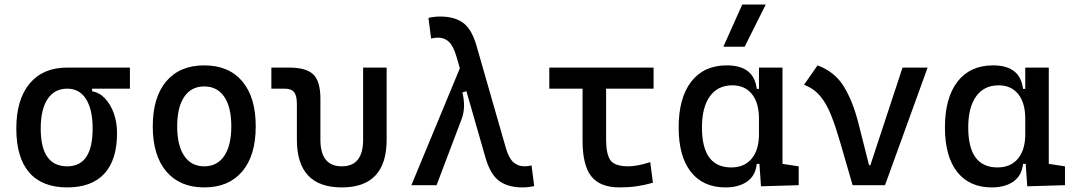

<svg xmlns="http://www.w3.org/2000/svg" viewBox="-20 -815 4728 845"><path d="M275.9 9.8Q165.5 9.8 108.6 -55.9Q51.8 -121.6 51.8 -249Q51.8 -377.4 110.6 -447.5Q169.4 -517.6 275.9 -517.6H551.8V-424.8H385.3V-413.1Q417 -408.2 441.7 -382.3Q466.3 -356.4 480.7 -316.7Q495.1 -276.9 495.1 -229.5Q495.1 -111.8 439.5 -51Q383.8 9.8 275.9 9.8ZM275.9 -83Q387.7 -83 387.7 -249Q387.7 -333.5 358.6 -379.2Q329.6 -424.8 275.9 -424.8Q219.7 -424.8 189.5 -379.2Q159.2 -333.5 159.2 -249Q159.2 -83 275.9 -83Z M878.9 9.8Q771.5 9.8 711.9 -60.5Q652.3 -130.9 652.3 -258.8Q652.3 -387.2 711.9 -457.3Q771.5 -527.3 878.9 -527.3Q986.8 -527.3 1046.1 -457.3Q1105.5 -387.2 1105.5 -258.8Q1105.5 -130.9 1046.1 -60.5Q986.8 9.8 878.9 9.8ZM878.9 -83Q936 -83 967 -128.9Q998 -174.8 998 -258.8Q998 -343.3 967 -388.9Q936 -434.6 878.9 -434.6Q821.8 -434.6 790.8 -388.9Q759.8 -343.3 759.8 -258.8Q759.8 -174.8 790.8 -128.9Q821.8 -83 878.9 -83Z M1484.4 9.8Q1286.6 9.8 1286.6 -200.2V-356.4Q1286.6 -394 1274.4 -409.4Q1262.2 -424.8 1231.9 -424.8H1174.3V-517.6H1251.5Q1328.1 -517.6 1359.1 -487.1Q1390.1 -456.5 1390.1 -380.9V-200.2Q1390.1 -83 1484.4 -83Q1578.1 -83 1578.1 -200.2V-517.6H1681.6V-200.2Q1681.6 9.8 1484.4 9.8Z M2279.3 9.8Q2215.8 9.8 2176.8 -18.8Q2137.7 -47.4 2116.2 -122.6L2032.7 -413.6L2015.1 -408.2Q2022.9 -376 2022.2 -346.2Q2021.5 -316.4 2010.7 -288.6L1901.4 0H1790.5L2003.9 -514.6L1988.8 -566.4Q1975.1 -612.8 1955.6 -631.1Q1936 -649.4 1907.7 -649.4Q1894.5 -649.4 1877.4 -645.5L1865.7 -736.3Q1890.6 -742.2 1917.5 -742.2Q1980 -742.2 2017.8 -714.8Q2055.7 -687.5 2076.7 -615.2L2205.6 -166Q2218.8 -119.6 2239 -101.3Q2259.3 -83 2289.1 -83Q2302.2 -83 2319.3 -86.9L2331.1 3.9Q2306.2 9.8 2279.3 9.8Z M2707 9.8Q2620.6 9.8 2582.3 -39.1Q2543.9 -87.9 2543.9 -195.3V-424.8H2397.5V-517.6H2856.4V-424.8H2647.5V-200.2Q2647.5 -138.7 2665.8 -110.8Q2684.1 -83 2746.1 -83Q2784.2 -83 2841.8 -101.6L2853.5 -10.7Q2815.9 0 2781.2 4.9Q2746.6 9.8 2707 9.8Z M3172.9 9.8Q3074.7 9.8 3020.8 -58.3Q2966.8 -126.5 2966.8 -253.9Q2966.8 -384.3 3022.2 -455.8Q3077.6 -527.3 3178.7 -527.3Q3298.3 -527.3 3310.5 -423.8H3320.3V-517.6H3423.8V-93.8L3495.1 -83V0L3329.1 4.9L3322.3 -93.8H3310.5Q3305.2 -42 3268.3 -16.1Q3231.4 9.8 3172.9 9.8ZM3320.3 -224.6V-293Q3320.3 -362.3 3289.3 -400.9Q3258.3 -439.5 3203.1 -439.5Q3139.2 -439.5 3104.2 -391.1Q3069.3 -342.8 3069.3 -253.9Q3069.3 -78.1 3198.2 -78.1Q3255.9 -78.1 3288.1 -116.7Q3320.3 -155.3 3320.3 -224.6ZM3163.6 -609.4 3246.6 -794.9H3350.1L3257.3 -609.4Z M3732.4 0 3677.2 -190.4Q3658.2 -255.9 3638.4 -306.4Q3618.7 -356.9 3590.6 -391.1Q3562.5 -425.3 3518.6 -441.9L3578.1 -527.3Q3653.3 -499.5 3693.1 -435.3Q3732.9 -371.1 3757.8 -273.4L3804.7 -87.9H3810.5L3952.1 -517.6H4062.5L3875 0Z M4344.7 9.8Q4246.6 9.8 4192.6 -58.3Q4138.7 -126.5 4138.7 -253.9Q4138.7 -384.3 4194.1 -455.8Q4249.5 -527.3 4350.6 -527.3Q4470.2 -527.3 4482.4 -423.8H4492.2V-517.6H4595.7V-93.8L4667 -83V0L4501 4.9L4494.1 -93.8H4482.4Q4477.1 -42 4440.2 -16.1Q4403.3 9.8 4344.7 9.8ZM4492.2 -224.6V-293Q4492.2 -362.3 4461.2 -400.9Q4430.2 -439.5 4375 -439.5Q4311 -439.5 4276.1 -391.1Q4241.2 -342.8 4241.2 -253.9Q4241.2 -78.1 4370.1 -78.1Q4427.7 -78.1 4460 -116.7Q4492.2 -155.3 4492.2 -224.6Z"/></svg>

Font: CaskaydiaMono NF
Style: Regular
Weight: 400
Designer: Aaron Bell
Foundry: Saja Typeworks
Version: Version 2111.001; ttfautohint (v1.8.4);Nerd Fonts 3.1.1